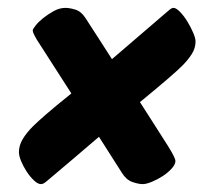

<svg xmlns="http://www.w3.org/2000/svg" viewBox="-20 -570 537 487"><path d="M84 -103Q76 -103 66 -112.5Q56 -122 47.5 -135Q39 -148 33.5 -161.5Q28 -175 28 -184Q28 -201 37.5 -217Q47 -233 64 -250Q75 -261 97.5 -280.5Q120 -300 161 -333L73 -470Q70 -475 66.5 -482Q63 -489 63 -493Q63 -496 70.5 -505.5Q78 -515 90 -524.5Q102 -534 116.5 -542Q131 -550 146 -550Q157 -550 171.5 -545.5Q186 -541 197 -524Q216 -494 232.5 -469Q249 -444 264 -420L398 -535Q407 -543 411.5 -546.5Q416 -550 420 -550Q427 -550 437 -539.5Q447 -529 455.5 -515Q464 -501 470 -487Q476 -473 476 -465Q476 -448 466.5 -433Q457 -418 442 -403Q431 -392 405.5 -370Q380 -348 335 -311Q361 -270 378.5 -243Q396 -216 406.5 -199Q417 -182 421 -173.5Q425 -165 425 -162Q425 -153 415.5 -142.5Q406 -132 393 -123.5Q380 -115 365.5 -109Q351 -103 342 -103Q331 -103 315.5 -108.5Q300 -114 289 -132L231 -223Q202 -198 169 -170Q136 -142 98 -110Q90 -103 84 -103Z"/></svg>

Font: PoetsenOne
Style: Regular
Weight: 400
Designer: Rodrigo Fuenzalida, Pablo Impallari
Foundry: Pablo Impallari, Rodrigo Fuenzalida
Version: Version 1.000; ttfautohint (v0.8) -G 200 -r 50